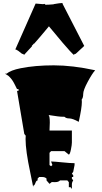

<svg xmlns="http://www.w3.org/2000/svg" viewBox="-20 -1164 672 1261"><path d="M213.9 -1140.6 261.7 -1136.7Q267.1 -1136.7 272.9 -1138.2L278.8 -1132.8Q297.9 -1132.8 333 -1135.7L332 -1136.7Q374.5 -1144 384.8 -1144L393.1 -1143.1L390.1 -1140.6L533.2 -862.3L475.6 -809.1L472.7 -811L464.8 -803.7Q446.8 -818.4 390.4 -884.5Q334 -950.7 301.3 -991.2Q237.8 -914.1 204.6 -877.4L202.6 -877.9L188.5 -862.3L190.4 -860.4L138.2 -803.7L130.4 -811L127 -809.1Q126 -809.6 120.1 -814.2Q114.3 -818.8 109.6 -822.5Q105 -826.2 99.1 -830.6Q85.4 -839.4 80.6 -839.4ZM272 -1139.6Q272 -1139.6 273.9 -1139.6L272.9 -1138.2Q272.9 -1139.2 272 -1139.6ZM270.5 -1140.6 272 -1139.6Q270.5 -1139.6 270.5 -1140.6ZM341.3 32.2 319.8 31.7 305.2 43.5 285.6 21V8.8Q275.9 -1.5 256.8 -1.5H237.3L227.1 8.8V21Q218.3 21 212.4 38.1Q206.5 55.2 198.2 55.2V65.4Q193.4 39.1 178.7 -31.2Q147.9 -174.8 147.9 -250.5Q147.9 -265.6 148.9 -272.9L139.6 -284.2L91.8 -567.4H101.6V-579.1H91.8Q90.3 -581.5 85.7 -591.1Q81.1 -600.6 79.6 -603.5Q78.1 -606.4 73.7 -615Q69.3 -623.5 67.1 -627Q64.9 -630.4 60.3 -637.5Q55.7 -644.5 52.5 -647.9Q49.3 -651.4 44.4 -657Q39.6 -662.6 35.2 -666Q20.5 -676.3 12.7 -680.2H23.4Q49.8 -702.6 115.2 -715.8Q210 -734.9 333.3 -734.9Q456.5 -734.9 605 -702.6Q585.4 -681.2 555.9 -626.2Q526.4 -571.3 526.4 -546.4Q526.4 -521.5 516.6 -510.7L517.6 -494.6Q517.6 -455.6 497.1 -363.8Q456.5 -386.2 435.1 -386.2Q413.6 -386.2 403.8 -397Q377.9 -397 359.6 -399.7Q341.3 -402.3 324.5 -404.8Q307.6 -407.2 298.3 -408.7Q307.1 -403.8 307.1 -359.4L305.2 -306.6H452.1V-227.5Q452.1 -212.9 445.8 -181.9Q439.5 -150.9 432.1 -148.4L403.8 -171.4H315.4L305.2 -160.6V-80.1L315.4 -72.3L324.2 -80.1L315.4 -103.5Q338.4 -103 389.9 -97.7Q441.4 -92.3 469.7 -92.3V-80.1L460.9 -35.6L452.1 -23.4L460.9 -12.7V-1.5H452.1V8.8L460.9 21Q452.1 33.2 452.1 46.9V77.1L443.4 65.4H432.1V32.2L422.4 21H374Q364.3 32.2 341.3 32.2Z"/></svg>

Font: Butcherman
Style: Regular
Weight: 400
Version: Version 001.004